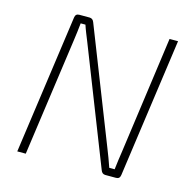

<svg xmlns="http://www.w3.org/2000/svg" viewBox="-102 -792 896 895"><g transform="rotate(15 346.0 -345.0)"><path d="M649 -690H608L530 -126C525 -97 522 -67 518 -37H492C482 -66 471 -96 460 -123L244 -673C240 -684 233 -690 222 -690H173C160 -690 154 -684 152 -671L58 0H99L179 -571C183 -598 186 -625 189 -653H212C220 -628 231 -603 240 -580L461 -17C465 -6 472 0 483 0H534C547 0 553 -6 555 -19Z"/></g></svg>

Font: Exo 2 Extra Light
Style: Italic
Weight: 250
Italic angle: -8°
Designer: Natanael Gama
Version: Version 1.001;PS 001.001;hotconv 1.0.88;makeotf.lib2.5.64775